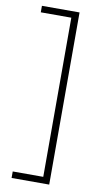

<svg xmlns="http://www.w3.org/2000/svg" viewBox="-97 -758 500 960"><g transform="rotate(10 153.5 -278.0)"><path d="M35 126V159H226V-715H35V-682H190V126Z"/></g></svg>

Font: Noto Sans Hebrew ExtraCondensed ExtraLight
Style: Regular
Weight: 200
Width: 2
Designer: Monotype Design Team
Foundry: Monotype Imaging Inc.
Version: Version 2.004